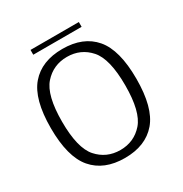

<svg xmlns="http://www.w3.org/2000/svg" viewBox="-158 -793 879 920"><g transform="rotate(-30 281.0 -332.5)"><path d="M272 4.5Q387 4.5 447.8 -66.8Q508.5 -138 508.5 -297.5Q508.5 -456.5 447.8 -527.5Q387 -598.5 272 -598.5Q157 -598.5 96 -527.5Q35 -456.5 35 -297.5Q35 -138 96 -66.8Q157 4.5 272 4.5ZM272 -39.5Q196 -39.5 146.5 -95.2Q97 -151 97 -297Q97 -443 146.5 -498.8Q196 -554.5 272 -554.5Q348 -554.5 397.2 -498.8Q446.5 -443 446.5 -297Q446.5 -151 397.2 -95.2Q348 -39.5 272 -39.5ZM138 -644H405.5V-670.5H138Z"/></g></svg>

Font: Anybody Light
Style: Regular
Weight: 300
Designer: Tyler Finck
Foundry: Etcetera Type Company
Version: Version 1.111; ttfautohint (v1.8.4)